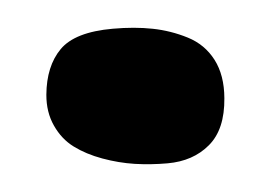

<svg xmlns="http://www.w3.org/2000/svg" viewBox="-29 -508 339 241"><g transform="rotate(-5 141.0 -387.0)"><path d="M252 -375Q249 -335.9 227.5 -317.9Q206.1 -299.8 173.8 -299.8Q152.8 -299.8 132.8 -302.7Q112.8 -305.7 92.8 -313Q72.8 -320.3 58.3 -331.1Q43.9 -341.8 35.9 -359.4Q27.8 -377 29.8 -398.9Q33.2 -434.6 52.7 -454.3Q72.3 -474.1 120.1 -474.1Q147.5 -474.1 169.9 -469.7Q192.4 -465.3 212.9 -454.8Q233.4 -444.3 243.9 -424.1Q254.4 -403.8 252 -375Z"/></g></svg>

Font: Pilowlava
Style: Regular
Weight: 400
Designer: Anton Moglia, Jérémy Landes, Maksym Kobuzan (Cyrillic), Velvetyne Type Foundry
Foundry: Anton Moglia, Jérémy Landes, Velvetyne Type Foundry
Version: Version 1.001;hotconv 1.0.109;makeotfexe 2.5.65596